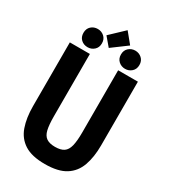

<svg xmlns="http://www.w3.org/2000/svg" viewBox="-226 -1034 1012 1153"><g transform="rotate(30 280.0 -457.5)"><path d="M278 15Q188 15 137 -17.5Q86 -50 65 -110Q44 -170 44 -251V-693H183V-260Q183 -202 191 -168Q199 -134 220.5 -119.5Q242 -105 280 -105Q319 -105 340.5 -119.5Q362 -134 370.5 -168.5Q379 -203 379 -261V-693H516V-251Q516 -170 494.5 -110Q473 -50 421.5 -17.5Q370 15 278 15ZM263 -781 213 -840 308 -930 367 -858ZM150 -721Q123 -721 104.5 -738Q86 -755 86 -784Q86 -813 104.5 -830Q123 -847 150 -847Q176 -847 195 -830Q214 -813 214 -784Q214 -755 195 -738Q176 -721 150 -721ZM410 -721Q384 -721 365 -738Q346 -755 346 -784Q346 -813 365 -830Q384 -847 410 -847Q436 -847 455 -830Q474 -813 474 -784Q474 -755 455 -738Q436 -721 410 -721Z"/></g></svg>

Font: Ubuntu Sans Mono
Style: Bold
Weight: 700
Monospace: yes
Designer: Dalton Maag Ltd
Foundry: Dalton Maag Ltd
Version: Version 1.006